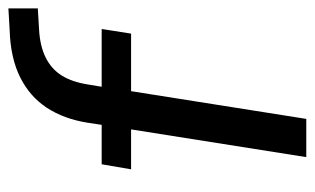

<svg xmlns="http://www.w3.org/2000/svg" viewBox="-166 -583 749 457"><g transform="rotate(-90 208.5 -354.5)"><path d="M63 0 129 -417H34L46 -487H151L138 -475L145 -521Q154 -577 180.5 -617.5Q207 -658 253 -681Q299 -704 365 -706L417 -709V-639L367 -636Q328 -634 300.5 -620.5Q273 -607 257.5 -582.5Q242 -558 236 -520L229 -478L222 -487H368L357 -417H220L154 0Z"/></g></svg>

Font: Nunito Sans 12pt Medium
Style: Italic
Weight: 500
Italic angle: -9°
Designer: Vernon Adams
Foundry: Vernon Adams
Version: Version 3.101;gftools[0.9.27]